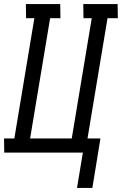

<svg xmlns="http://www.w3.org/2000/svg" viewBox="-47 -755 603 950"><path d="M334 175 363 0H-26L-27 -70H24L123 -665H82L81 -735H251L252 -665H201L102 -70H308L407 -665H366L365 -735H535L536 -665H485L386 -70H450L410 175Z"/></svg>

Font: Iosevka Curly Slab
Style: Italic
Weight: 400
Italic angle: -9°
Monospace: yes
Designer: Belleve Invis
Foundry: Belleve Invis
Version: Version 22.1.2; ttfautohint (v1.8.4)